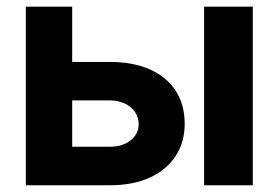

<svg xmlns="http://www.w3.org/2000/svg" viewBox="-20 -550 827 570"><path d="M528.3 -182.6Q528.3 -128.4 501.7 -87.2Q475.1 -45.9 425 -22.9Q375 0 305.7 0H56.6V-530.3H194.3V-366.2H305.7Q375 -366.2 425.3 -343.8Q475.6 -321.3 502 -279.8Q528.3 -238.3 528.3 -182.6ZM305.7 -114.3Q343.3 -114.3 367.4 -133.1Q391.6 -151.9 391.6 -181.6Q391.6 -201.7 380.6 -217.8Q369.6 -233.9 349.9 -242.9Q330.1 -252 305.7 -252H194.3V-114.3ZM585.9 -530.3H730.5V0H585.9Z"/></svg>

Font: Pretendard Std
Style: Bold
Weight: 700
Designer: Base glyphs from Inter by Rasmus Andersson; Hangeul glyphs from Noto Sans CJK(Source Han Sans) by Jang Soo-young and Kan
Foundry: Kil Hyung-jin
Version: Version 1.309